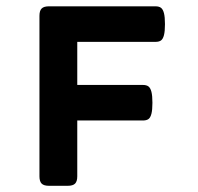

<svg xmlns="http://www.w3.org/2000/svg" viewBox="-20 -600 640 620"><path d="M512.7 -522Q512.7 -499 509.5 -486.6Q506.3 -474.1 500 -469.5Q493.7 -464.8 481.9 -464.8H229.5V-325.7H441.4Q453.1 -325.7 459.5 -320.8Q465.8 -315.9 469 -303.5Q472.2 -291 472.2 -268.1Q472.2 -245.1 469 -232.7Q465.8 -220.2 459.5 -215.6Q453.1 -210.9 441.4 -210.9H229.5V-30.8Q229.5 -14.2 222.4 -7.1Q215.3 0 198.7 0H138.2Q121.6 0 114.5 -7.1Q107.4 -14.2 107.4 -30.8V-548.8Q107.4 -565.4 114.5 -572.5Q121.6 -579.6 138.2 -579.6H481.9Q493.7 -579.6 500 -574.7Q506.3 -569.8 509.5 -557.4Q512.7 -544.9 512.7 -522Z"/></svg>

Font: Courier Prime Sans
Style: Bold
Weight: 700
Designer: Alan Dague-Greene
Foundry: Quote-Unquote Apps
Version: Version 3.020